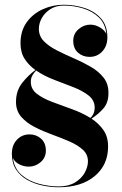

<svg xmlns="http://www.w3.org/2000/svg" viewBox="-20 -780 516 810"><path d="M436 -162Q436 -84 379.5 -37Q323 10 227.5 10Q194.5 10 159.8 2.8Q125 -4.5 95.5 -20.8Q66 -37 48 -64.2Q30 -91.5 30 -131Q30 -167.5 51.2 -190.2Q72.5 -213 104.5 -213Q133 -213 153.2 -195Q173.5 -177 173.5 -144.5Q173.5 -115 151.5 -96Q129.5 -77 101.5 -77Q80.5 -77 61.2 -86.8Q42 -96.5 34.5 -113.5Q40.5 -68.5 71 -42.2Q101.5 -16 144 -4.8Q186.5 6.5 227.5 6.5Q269 6.5 296.5 -10.2Q324 -27 337.5 -51.5Q351 -76 351 -99.5Q351 -129 329 -148.8Q307 -168.5 272.5 -183.5Q238 -198.5 199.2 -212.5Q160.5 -226.5 126 -244.2Q91.5 -262 69.5 -287.2Q47.5 -312.5 47.5 -350Q47.5 -397.5 74 -430.8Q100.5 -464 129.5 -484.5Q102 -504 84.2 -531.2Q66.5 -558.5 66.5 -598Q66.5 -650 92.8 -686.2Q119 -722.5 161 -741.2Q203 -760 249 -760Q293 -760 335.2 -746.8Q377.5 -733.5 405.2 -703.2Q433 -673 433 -622.5Q433 -586 411.5 -563Q390 -540 358 -540Q329.5 -540 309.2 -557.8Q289 -575.5 289 -608Q289 -637.5 311.2 -656.8Q333.5 -676 361 -676Q382 -676 401.5 -664.5Q421 -653 428.5 -637Q424 -681 396.5 -707Q369 -733 329.5 -744.8Q290 -756.5 249 -756.5Q216.5 -756.5 193 -741.8Q169.5 -727 156.8 -704.5Q144 -682 144 -658.5Q144 -627.5 165.2 -606Q186.5 -584.5 220 -567.5Q253.5 -550.5 291 -534.2Q328.5 -518 362 -498.8Q395.5 -479.5 416.8 -452.8Q438 -426 437.5 -387.5Q438 -348 416.8 -323.2Q395.5 -298.5 366 -279.5Q396.5 -259.5 416.2 -231.5Q436 -203.5 436 -162ZM110 -435Q110 -404 135.2 -384.5Q160.5 -365 199.8 -350.2Q239 -335.5 282.2 -320Q325.5 -304.5 361.5 -282.5Q379.5 -299.5 379.5 -325.5Q379.5 -356.5 354.5 -376.5Q329.5 -396.5 290.8 -411.8Q252 -427 209.5 -443Q167 -459 132.5 -482.5Q123 -473 116.5 -461.5Q110 -450 110 -435Z"/></svg>

Font: Bodoni* 48pt
Style: Bold
Weight: 700
Version: Version 2.3